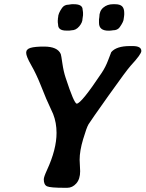

<svg xmlns="http://www.w3.org/2000/svg" viewBox="-20 -896 690 910"><path d="M373.5 -823.7 371.1 -807.1Q371.1 -789.6 355.5 -771Q339.8 -752.4 319.3 -752.4L309.1 -751H294.4Q255.4 -751 255.4 -778.8L253.9 -790.5V-800.8L254.4 -802.7V-807.1Q255.4 -811 255.4 -813.5Q255.4 -832 274.4 -858.9Q285.2 -874 306.2 -874Q310.1 -875 312.5 -875L320.3 -876H330.6Q371.6 -876 371.6 -850.1Q372.6 -846.2 372.6 -844.2L373.5 -836.4ZM494.6 -750.5Q449.2 -750.5 449.2 -787.6V-804.2Q450.7 -810.1 450.7 -814.5Q450.7 -844.2 469.7 -860.1Q488.8 -876 515.1 -876H525.4Q548.8 -876 558.8 -866Q568.8 -856 568.8 -835V-826.7L567.9 -817.9L566.4 -807.6Q566.4 -793.9 547.4 -767.1Q537.1 -752.4 515.1 -752.4Q511.2 -751.5 508.8 -751.5L498.5 -750.5ZM343.8 -404.8Q364.7 -404.8 461.4 -549.8Q480.5 -578.1 493.4 -612.8Q506.3 -647.5 507.3 -648.9Q531.7 -677.7 595.7 -677.7H608.9Q649.9 -677.7 649.9 -654.3Q649.9 -639.2 600.1 -585.4Q580.1 -563.5 494.1 -442.4Q408.2 -321.3 399.4 -306.6Q390.6 -292 374 -236.3Q357.4 -180.7 357.4 -138.7L359.9 -84.5Q359.9 -47.4 341.6 -26.6Q323.2 -5.9 298.8 -5.9H286.1Q218.8 -5.9 203.1 -12.9Q187.5 -20 187.5 -45.9Q187.5 -57.1 202.6 -89.8Q248 -188 248 -266.1Q248 -314.5 231.9 -355.5L199.2 -427.7Q194.8 -437.5 173.3 -491.5Q151.9 -545.4 127.9 -587.2Q104 -628.9 104 -646Q104 -663.1 124.8 -669.2Q145.5 -675.3 188.5 -675.3Q252.9 -675.3 268.1 -639.6Q270 -634.8 275.6 -595.9Q281.2 -557.1 291 -527.8Q331.1 -404.8 343.8 -404.8Z"/></svg>

Font: Averia Libre
Style: Bold Italic
Weight: 700
Italic angle: -6.90001°
Version: Version 1.002